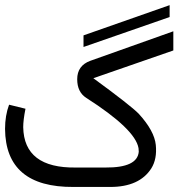

<svg xmlns="http://www.w3.org/2000/svg" viewBox="-68 -741 707 761"><path d="M233 -77H350Q477 -76 482 -140Q482 -147 481 -154Q468 -229 274 -353Q238 -376 238 -427Q238 -481 290 -500L619 -617V-541L302 -431Q451 -322 482 -290Q544 -222 549.5 -166.5Q555 -111 532 -74Q485 0 369 0H224Q-46 2 -48 -230Q-48 -283 -32 -326L33 -310Q24 -265 24 -237Q27 -74 233 -77ZM604.3 -673.5 263 -554.8V-600.8L604.3 -720.6Z"/></svg>

Font: Vazir Code FD
Style: Code-FD
Weight: 400
Foundry: DejaVu fonts team - Redesigned by Saber Rastikerdar
Version: Version 1.1.2